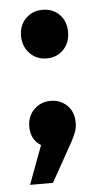

<svg xmlns="http://www.w3.org/2000/svg" viewBox="-46 -478 325 626"><g transform="rotate(-5 116.5 -164.5)"><path d="M194 -368Q194 -333 172.5 -310.5Q151 -288 117 -288Q84 -288 62 -311Q40 -334 40 -368Q40 -403 62 -425Q84 -447 117 -447Q151 -447 172.5 -425Q194 -403 194 -368ZM193 -71Q193 -55 188 -41.5Q183 -28 173 -9L102 118H27L74 -8Q41 -29 41 -71Q41 -105 63 -127Q85 -149 118 -149Q149 -149 171 -128Q193 -107 193 -71Z"/></g></svg>

Font: TypoPRO Montserrat Alternates
Style: Regular
Weight: 600
Designer: Julieta Ulanovsky
Foundry: Julieta Ulanovsky
Version: Version 6.001